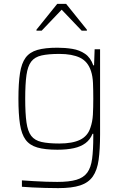

<svg xmlns="http://www.w3.org/2000/svg" viewBox="-20 -764 636 990"><path d="M280 206Q248 206 213.5 205Q179 204 147.5 202.5Q116 201 93 199V166Q122 168 154.5 170Q187 172 218 173Q249 174 275 174Q337 174 374 163Q411 152 430 126Q449 100 455 54.5Q461 9 461 -60V-74H457Q445 -44 421 -26Q397 -8 361 0Q325 8 276 8Q212 8 172.5 -3.5Q133 -15 112 -43.5Q91 -72 83 -123.5Q75 -175 75 -255Q75 -335 83 -386.5Q91 -438 112 -466.5Q133 -495 172.5 -506.5Q212 -518 276 -518Q316 -518 353 -512Q390 -506 418.5 -486.5Q447 -467 461 -427H465L468 -510H496V-72Q496 7 488.5 60.5Q481 114 458.5 146Q436 178 393.5 192Q351 206 280 206ZM286 -24Q353 -24 392.5 -43Q432 -62 446 -105Q457 -136 459 -172.5Q461 -209 461 -255Q461 -300 459.5 -335.5Q458 -371 449 -398Q433 -447 392.5 -466.5Q352 -486 286 -486Q229 -486 194 -478Q159 -470 141 -446.5Q123 -423 116.5 -377Q110 -331 110 -255Q110 -179 116.5 -133Q123 -87 141 -63.5Q159 -40 194 -32Q229 -24 286 -24ZM168 -606V-611L275 -744H321L428 -611V-606H401L298 -714L195 -606Z"/></svg>

Font: Saira Thin Thin
Style: Regular
Weight: 250
Version: Version 1.101